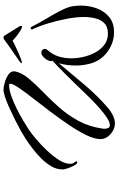

<svg xmlns="http://www.w3.org/2000/svg" viewBox="190 -847 676 1096"><g transform="rotate(-90 528.0 -299.0)"><path d="M371 19Q350 19 329.5 7.5Q309 -4 295.5 -22.5Q282 -41 282 -63Q282 -98 305 -145Q328 -192 364 -245Q400 -298 440 -351Q480 -404 516 -450Q552 -496 575 -530Q598 -564 598 -578Q598 -585 590 -585Q564 -585 529.5 -573Q495 -561 458.5 -543Q422 -525 389.5 -505.5Q357 -486 335 -472Q313 -457 280.5 -429.5Q248 -402 216 -368Q184 -334 162.5 -300Q141 -266 141 -238Q141 -221 148 -213.5Q155 -206 155 -201Q155 -196 150 -196Q141 -196 131.5 -213Q122 -230 115.5 -249.5Q109 -269 109 -277V-281Q109 -314 127 -344.5Q145 -375 172.5 -402.5Q200 -430 230.5 -453Q261 -476 286 -492Q301 -502 328.5 -517.5Q356 -533 390 -550Q424 -567 458 -582.5Q492 -598 520 -607.5Q548 -617 564 -617Q580 -617 604.5 -610Q629 -603 649 -590Q669 -577 669 -557V-553Q661 -513 628.5 -474Q596 -435 552 -392.5Q508 -350 464 -300.5Q420 -251 386.5 -190Q353 -129 342 -52Q341 -49 341 -46Q341 -43 341 -40Q341 -30 345 -20Q349 -10 362 -10Q379 -10 404 -26.5Q429 -43 457.5 -68Q486 -93 514 -121Q542 -149 564.5 -173Q587 -197 600 -210Q632 -242 664 -274.5Q696 -307 730 -338Q727 -340 727 -345Q727 -356 734.5 -369Q742 -382 753.5 -391.5Q765 -401 776 -401Q784 -401 790.5 -395.5Q797 -390 797 -382Q797 -376 794.5 -372Q792 -368 788 -363Q763 -334 753 -300.5Q743 -267 743 -229Q743 -198 751 -162Q759 -126 776 -94Q793 -62 820 -41.5Q847 -21 884 -21Q923 -21 943.5 -41.5Q964 -62 971.5 -93.5Q979 -125 979 -157Q979 -201 969 -254Q959 -307 943.5 -359Q928 -411 909 -451Q909 -452 908.5 -452.5Q908 -453 908 -454Q908 -462 916 -462Q920 -462 923 -457Q931 -441 939.5 -425.5Q948 -410 957 -394Q971 -370 990 -337.5Q1009 -305 1024.5 -271.5Q1040 -238 1042 -210Q1043 -201 1043.5 -192.5Q1044 -184 1044 -175Q1044 -127 1028 -84Q1012 -41 978.5 -13.5Q945 14 891 14Q852 14 816 -2.5Q780 -19 754 -47Q725 -78 713.5 -120Q702 -162 702 -203Q702 -228 705 -252.5Q708 -277 715 -301Q657 -231 592 -154.5Q527 -78 458 -19Q441 -4 417.5 7.5Q394 19 371 19ZM923 -511Q917 -511 901.5 -520.5Q886 -530 870 -542.5Q854 -555 844 -565Q833 -559 814 -550Q795 -541 775 -532Q755 -523 739.5 -517.5Q724 -512 719 -512H718Q715 -512 715 -514Q715 -516 718.5 -519.5Q722 -523 725 -525Q744 -539 775.5 -560Q807 -581 853 -615Q857 -617 862 -617Q870 -617 872 -612Q872 -611 881 -597.5Q890 -584 900.5 -566.5Q911 -549 919 -536.5Q927 -524 926 -525Q928 -523 928 -519Q928 -511 923 -511Z"/></g></svg>

Font: The Nautigal
Style: Bold
Weight: 700
Designer: Robert E. Leuschke
Foundry: Robert E. Leuschke
Version: Version 1.100; ttfautohint (v1.8.3)